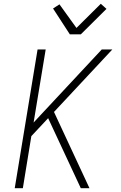

<svg xmlns="http://www.w3.org/2000/svg" viewBox="-20 -997 640 1017"><path d="M408 0 235 -371 146 -276 101 0H58L179 -735H222L158 -348L519 -735H575L266 -404L454 0ZM350 -815 261 -952 295 -974 385 -849 514 -977 544 -950 408 -815Z"/></svg>

Font: Iosevka Aile XLt Obl
Style: Regular
Weight: 200
Italic angle: -9°
Designer: Belleve Invis
Foundry: Belleve Invis
Version: Version 31.1.0; ttfautohint (v1.8.4)